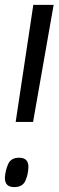

<svg xmlns="http://www.w3.org/2000/svg" viewBox="-30 -760 239 784"><path d="M34 -262 106 -740H189L105 -262ZM-10 -35Q-8 -65 3.5 -90.5Q15 -116 48 -116Q87 -116 86 -77Q85 -47 73.5 -21.5Q62 4 28 4Q-11 4 -10 -35Z"/></svg>

Font: Georama Extra Condensed Medium
Style: Italic
Weight: 500
Width: 2
Italic angle: -9°
Designer: Jean-Baptiste Levee
Foundry: Production Type
Version: Version 1.000